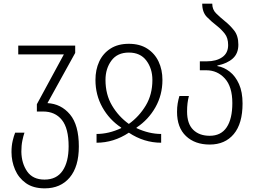

<svg xmlns="http://www.w3.org/2000/svg" viewBox="-20 -782 1397 1052"><path d="M225 250Q162 250 122 221.5Q82 193 62.5 147.5Q43 102 43 51Q43 17 49.5 -10.5Q56 -38 63 -55H114Q108 -38 102.5 -11.5Q97 15 97 49Q98 113 129 157.5Q160 202 224 202Q290 202 323 153.5Q356 105 356 20Q356 -79 319 -125Q282 -171 216 -171H182V-211L330 -484H80V-532H392V-492L240 -217Q315 -213 363.5 -155Q412 -97 412 21Q412 131 362 190.5Q312 250 225 250Z M509 0V-48Q576 -48 644 -80V-83Q579 -126 541 -194Q503 -262 503 -344Q503 -400 523.5 -444.5Q544 -489 585 -515.5Q626 -542 686 -542Q746 -542 787 -515.5Q828 -489 849 -444.5Q870 -400 870 -344Q870 -262 831.5 -194Q793 -126 728 -83V-80Q797 -48 863 -48V0Q769 0 686 -55Q603 0 509 0ZM686 -103Q742 -143 778.5 -203.5Q815 -264 815 -344Q815 -406 782 -450Q749 -494 686 -494Q623 -494 590.5 -450Q558 -406 558 -344Q558 -264 594 -203.5Q630 -143 686 -103Z M1129 10Q1048 10 999 -36.5Q950 -83 950 -169Q950 -194 953.5 -215Q957 -236 963 -256H1015Q1010 -237 1007.5 -216.5Q1005 -196 1005 -171Q1005 -104 1038.5 -71Q1072 -38 1129 -38Q1191 -38 1222 -84.5Q1253 -131 1253 -217Q1253 -307 1212 -352Q1171 -397 1110 -397H1075V-446H1113Q1165 -446 1197.5 -468.5Q1230 -491 1230 -535Q1230 -574 1211.5 -597.5Q1193 -621 1169 -640Q1139 -663 1113.5 -689Q1088 -715 1088 -762H1143Q1143 -730 1163.5 -709.5Q1184 -689 1211 -667Q1239 -645 1262.5 -615.5Q1286 -586 1286 -537Q1286 -489 1255.5 -461.5Q1225 -434 1171 -423V-420Q1207 -414 1238.5 -389.5Q1270 -365 1289.5 -321.5Q1309 -278 1309 -215Q1309 -105 1261 -47.5Q1213 10 1129 10Z"/></svg>

Font: Noto Sans Georgian Condensed Light
Style: Regular
Weight: 300
Width: 3
Designer: Monotype Design Team, Akaki Razmadze
Foundry: Google LLC
Version: Version 2.005; ttfautohint (v1.8.4.7-5d5b)